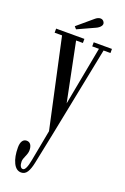

<svg xmlns="http://www.w3.org/2000/svg" viewBox="-171 -707 659 1010"><g transform="rotate(20 158.5 -201.5)"><path d="M104.5 -555.7 92.8 -568.8 178.2 -641.1Q192.4 -653.3 206.1 -653.6Q219.7 -653.8 227.1 -641.6Q233.9 -630.4 225.8 -618.9Q217.8 -607.4 200.7 -599.6ZM90.3 251Q62 251 45.9 217.8Q29.8 184.6 29.8 132.8Q29.8 108.9 38.1 96.2Q46.4 83.5 61.5 83.5Q76.7 83.5 84.5 95.2Q92.3 106.9 92.3 126.5Q92.3 141.6 82.8 162.1Q73.2 182.6 73.2 195.3Q73.2 211.4 78.4 221.2Q83.5 231 92.8 231Q110.4 231 121.6 170.4L154.3 -3.4L46.4 -500.5H4.9V-523.4H163.1V-500.5H125L191.4 -172.9L252.9 -500.5H215.3V-523.4H317.4V-500.5H278.8L178.2 3.4L142.6 176.8Q135.3 212.9 123.3 231.9Q111.3 251 90.3 251Z"/></g></svg>

Font: Imbue
Style: Regular
Weight: 400
Designer: Tyler Finck
Foundry: Etcetera Type Company
Version: Version 0.910